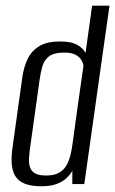

<svg xmlns="http://www.w3.org/2000/svg" viewBox="-20 -650 407 678"><path d="M127.1 7.7Q89.9 7.7 67.3 -1.4Q44.7 -10.5 33.9 -28.4Q23.1 -46.2 21.4 -72.7Q19.7 -99.1 24.8 -133.3L59.2 -379.6Q64.8 -416.5 78.8 -444.1Q92.7 -471.8 120 -487.7Q147.3 -503.6 191.3 -503.6Q232 -503.6 252.8 -491.6Q273.6 -479.7 282 -462.8L305.3 -630H366.6L277.6 0H235.3L235.5 -47Q228.4 -34.3 215.5 -21.7Q202.5 -9 181.1 -0.7Q159.7 7.7 127.1 7.7ZM143.4 -30.2Q172.3 -30.2 189.5 -40.6Q206.8 -51 215.8 -68Q224.9 -85 229.5 -105.5Q234.2 -125.9 236.6 -145.6Q245.9 -213.9 255.3 -281.5Q264.7 -349.1 274.7 -417.1Q274 -426.4 267.7 -437.3Q261.5 -448.3 247.3 -456.3Q233.1 -464.3 206.7 -464.3Q169.7 -464.3 152.4 -450.4Q135.1 -436.5 129.2 -414.7Q123.4 -392.8 119.9 -368.7L85.8 -125Q83.4 -106.7 82.4 -89.8Q81.5 -72.9 85.9 -59.4Q90.2 -46 103.4 -38.1Q116.6 -30.2 143.4 -30.2Z"/></svg>

Font: Alumni Sans Thin
Style: Italic
Weight: 100
Italic angle: -8°
Designer: Robert E. Leuschke
Foundry: Robert E. Leuschke
Version: Version 1.016